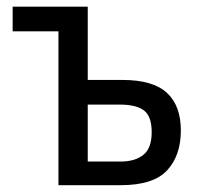

<svg xmlns="http://www.w3.org/2000/svg" viewBox="-20 -543 601 563"><path d="M17.1 -523.4H237.3V-308.6H338.9Q428.2 -308.6 469.2 -271Q510.3 -233.4 510.3 -160.2Q510.3 -86.9 470 -43.5Q429.7 0 334.5 0H151.4V-451.2H17.1ZM331.5 -236.3H237.3V-69.3H333.5Q376 -69.3 400.4 -88.9Q424.8 -108.4 424.8 -155.3Q424.8 -202.1 402.1 -219.2Q379.4 -236.3 331.5 -236.3Z"/></svg>

Font: Lunasima
Style: Regular
Weight: 400
Designer: The DocRepair Project, Monotype Design Team
Foundry: Google
Version: Version 2.009